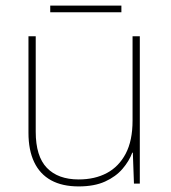

<svg xmlns="http://www.w3.org/2000/svg" viewBox="-20 -658 613 688"><path d="M481 -528V0H460L456 -111H454Q443 -81 419 -53Q395 -25 356.5 -7.5Q318 10 262 10Q203 10 163 -12Q123 -34 102.5 -77Q82 -120 82 -182V-528H108V-186Q108 -98 148 -56.5Q188 -15 262 -15Q320 -15 363 -38Q406 -61 430.5 -107.5Q455 -154 455 -226V-528ZM415 -638V-614H160V-638Z"/></svg>

Font: Noto Sans Hebrew Thin
Style: Regular
Weight: 250
Designer: Monotype Design Team
Foundry: Monotype Imaging Inc.
Version: Version 2.003